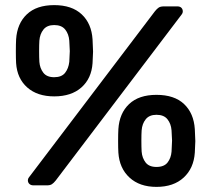

<svg xmlns="http://www.w3.org/2000/svg" viewBox="-20 -725 825 751"><path d="M192 -348Q126 -348 86.5 -383Q47 -418 43 -478Q42 -495 42 -523Q42 -553 43 -571Q47 -633 85 -669Q123 -705 192 -705Q261 -705 299.5 -669Q338 -633 342 -571Q344 -535 344 -523Q344 -512 342 -478Q338 -418 298.5 -383Q259 -348 192 -348ZM111 0Q101 0 95 -5.5Q89 -11 89 -20Q89 -26 93 -31L586 -681Q594 -691 601 -695.5Q608 -700 621 -700H674Q684 -700 689.5 -694.5Q695 -689 695 -680Q695 -674 691 -669L198 -19Q190 -9 183 -4.5Q176 0 164 0ZM192 -423Q221 -423 234.5 -440Q248 -457 251 -483Q253 -517 253 -525Q253 -536 251 -566Q249 -592 235 -609.5Q221 -627 192 -627Q164 -627 150 -609.5Q136 -592 134 -566Q133 -551 133 -525Q133 -500 134 -483Q136 -458 149.5 -440.5Q163 -423 192 -423ZM592 6Q526 6 486.5 -30.5Q447 -67 443 -128Q442 -145 442 -173Q442 -202 443 -220Q447 -282 485 -318Q523 -354 592 -354Q662 -354 700 -318Q738 -282 742 -220Q744 -184 744 -173Q744 -162 742 -128Q738 -67 698.5 -30.5Q659 6 592 6ZM592 -72Q622 -72 635.5 -89.5Q649 -107 651 -132Q653 -166 653 -175Q653 -185 651 -215Q649 -241 635 -258.5Q621 -276 592 -276Q564 -276 550 -258.5Q536 -241 534 -215Q533 -200 533 -175Q533 -149 534 -132Q536 -107 549.5 -89.5Q563 -72 592 -72Z"/></svg>

Font: Rubik AZ
Style: Regular
Weight: 500
Designer: Hubert and Fischer
Foundry: Hubert & Fischer
Version: Version 2.000